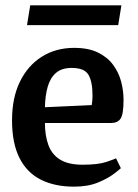

<svg xmlns="http://www.w3.org/2000/svg" viewBox="-20 -687 516 718"><path d="M257 11Q184 11 132 -15.5Q80 -42 52.5 -97Q25 -152 25 -237Q25 -321 54.5 -381.5Q84 -442 136.5 -475Q189 -508 257 -508Q311 -508 346.5 -490.5Q382 -473 403 -444.5Q424 -416 433 -382Q442 -348 442 -313Q442 -260 431 -243.5Q420 -227 395 -227H148Q148 -180 161 -144.5Q174 -109 205 -90Q236 -71 289 -71Q348 -71 379.5 -82Q411 -93 414 -95L432 -58Q428 -54 406 -37Q384 -20 346.5 -4.5Q309 11 257 11ZM148 -286 323 -294Q326 -312 326 -329Q326 -381 311 -407Q296 -433 248 -433Q211 -433 189.5 -414.5Q168 -396 158.5 -363Q149 -330 148 -286ZM81 -593 93 -667H434L422 -593Z"/></svg>

Font: Faustina SemiBold
Style: Regular
Weight: 600
Designer: Alfonso Garcia
Foundry: http://www.omnibus-type.com
Version: Version 1.200